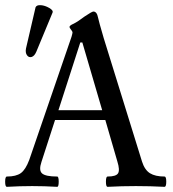

<svg xmlns="http://www.w3.org/2000/svg" viewBox="-22 -723 673 746"><path d="M119.1 -522Q111.8 -504.9 100.8 -501.7Q89.8 -498.5 82.8 -508.5Q75.7 -518.6 79.1 -535.2L116.2 -694.8Q120.6 -704.1 136.7 -702.9Q152.8 -701.7 169.4 -692.1Q186 -682.6 182.1 -673.8ZM4.9 2.9Q-2 2.9 -2 -17.1Q-2 -37.1 4.9 -37.1Q40.5 -37.1 59.1 -50.5Q77.6 -64 91.8 -102.1L255.9 -580.1Q259.8 -593.8 259.8 -597.2Q259.8 -600.6 253.9 -607.9Q248 -615.2 248 -618.2Q248 -624 264.2 -630.9Q280.8 -639.2 307.1 -659.2Q335.4 -678.2 340.8 -678.2Q354.5 -678.2 358.9 -654.8Q361.3 -642.1 380.9 -575.2L529.8 -95.2Q540 -63 560.5 -50Q581.1 -37.1 617.2 -37.1Q624 -37.1 624 -17.1Q624 2.9 617.2 2.9Q561.5 0 505.9 0Q450.2 0 396 2.9Q389.6 2.9 389.6 -17.1Q389.6 -37.1 396 -37.1Q429.2 -37.1 436.8 -49.8Q444.3 -62.5 434.1 -95.2L387.2 -256.8H191.9L139.2 -94.2Q127.9 -61 141.6 -49.1Q155.3 -37.1 200.2 -37.1Q206.1 -37.1 206.1 -17.1Q206.1 2.9 200.2 2.9Q150.4 0 103 0Q54.7 0 4.9 2.9ZM205.1 -294.9H375L297.9 -558.1H290Z"/></svg>

Font: Junicode SmCond Medium
Style: Regular
Weight: 500
Width: 4
Designer: Peter S. Baker
Version: Version 2.206